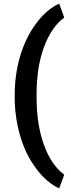

<svg xmlns="http://www.w3.org/2000/svg" viewBox="-20 -809 391 1051"><path d="M60.5 -263.2C62 -191.4 72.8 -123 92.8 -57.1C112.8 8.8 142.1 66.9 180.7 117.2C218.8 167.5 259.8 202.1 304.2 222.2L331.5 147.5C283.2 110.8 246.1 55.7 219.7 -18.1C193.4 -91.8 180.2 -178.2 180.2 -276.9V-292C180.2 -390.1 193.4 -476.1 220.2 -549.8C247.1 -623.5 284.2 -677.7 331.5 -712.9L304.2 -789.1C258.8 -769 216.8 -732.9 178.2 -681.2C100.6 -577.1 60.5 -438 60.5 -289.1Z"/></svg>

Font: Shabnam
Style: Bold
Weight: 700
Foundry: DejaVu fonts team - Redesigned by Saber Rastikerdar - Based on Vazir font
Version: Version 5.0.1